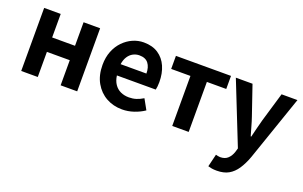

<svg xmlns="http://www.w3.org/2000/svg" viewBox="-92 -976 2524 1602"><g transform="rotate(20 1170.5 -175.0)"><path d="M79 0V-560H226V-351H429V-560H576V0H429V-223H226V0Z M978 14Q900 14 837 -21Q774 -56 736.5 -122Q699 -188 699 -280Q699 -348 720.5 -402Q742 -456 779.5 -494.5Q817 -533 863.5 -553.5Q910 -574 960 -574Q1037 -574 1089 -539.5Q1141 -505 1167.5 -444.5Q1194 -384 1194 -306Q1194 -286 1192 -267.5Q1190 -249 1187 -238H842Q848 -193 869 -162Q890 -131 923 -115.5Q956 -100 998 -100Q1032 -100 1062 -109.5Q1092 -119 1123 -138L1173 -48Q1132 -20 1081 -3Q1030 14 978 14ZM839 -337H1068Q1068 -393 1042.5 -426.5Q1017 -460 962 -460Q933 -460 907 -446.5Q881 -433 863 -405.5Q845 -378 839 -337Z M1420 0V-444H1249V-560H1738V-444H1566V0Z M1895 224Q1870 224 1852 221Q1834 218 1818 213L1845 101Q1853 103 1863.5 105.5Q1874 108 1884 108Q1927 108 1952 84Q1977 60 1989 23L1999 -11L1781 -560H1929L2018 -300Q2031 -262 2042 -222Q2053 -182 2065 -142H2070Q2079 -182 2089.5 -221.5Q2100 -261 2110 -300L2187 -560H2328L2129 17Q2105 83 2074 129.5Q2043 176 2000.5 200Q1958 224 1895 224Z"/></g></svg>

Font: Noto Sans SC
Style: Bold
Weight: 700
Designer: Ryoko NISHIZUKA  (kana, bopomofo & ideographs); Paul D. Hunt (Latin, Greek & Cyrillic); Sandoll Communications , Soo-you
Foundry: Adobe
Version: Version 2.004-H2;hotconv 1.0.118;makeotfexe 2.5.65603